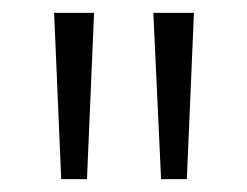

<svg xmlns="http://www.w3.org/2000/svg" viewBox="-20 -734 384 298"><path d="M126 -714 115 -456H75L64 -714ZM281 -714 270 -456H230L218 -714Z"/></svg>

Font: Noto Sans Lao UI Cond Light
Style: Regular
Weight: 300
Width: 3
Designer: Monotype Design Team
Foundry: Monotype Imaging Inc.
Version: Version 2.000; ttfautohint (v1.8.4.7-5d5b)